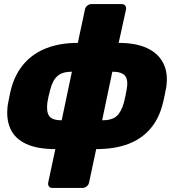

<svg xmlns="http://www.w3.org/2000/svg" viewBox="-20 -730 868 940"><path d="M236 190Q225 190 219.5 182.5Q214 175 216 164L251 0Q163 0 108 -25.5Q53 -51 31 -99.5Q9 -148 18 -216Q22 -237 26.5 -260Q31 -283 37 -304Q57 -373 100.5 -421.5Q144 -470 209.5 -495Q275 -520 361 -520L396 -684Q398 -695 407.5 -702.5Q417 -710 428 -710H576Q587 -710 593 -702.5Q599 -695 597 -684L561 -520Q645 -520 700 -494.5Q755 -469 779.5 -420.5Q804 -372 794 -304Q790 -283 785.5 -260Q781 -237 775 -216Q757 -147 715 -98.5Q673 -50 607.5 -25Q542 0 451 0L416 164Q414 175 404.5 182.5Q395 190 384 190ZM282 -141 332 -379Q285 -379 261 -357.5Q237 -336 226 -291Q222 -278 218 -259.5Q214 -241 212 -229Q206 -181 221.5 -161Q237 -141 282 -141ZM480 -141Q528 -141 551 -161.5Q574 -182 587 -229Q590 -241 594 -259.5Q598 -278 600 -291Q609 -338 592.5 -358.5Q576 -379 530 -379Z"/></svg>

Font: Rubik ExtraBold
Style: Italic
Weight: 800
Italic angle: -12°
Designer: Hubert and Fischer
Foundry: Hubert and Fischer
Version: Version 2.300;gftools[0.9.30]